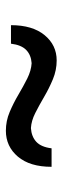

<svg xmlns="http://www.w3.org/2000/svg" viewBox="197 -640 210 644"><g transform="rotate(-90 302.0 -318.0)"><path d="M421.4 -232.9Q388.7 -232.9 358.2 -245.6Q327.6 -258.3 299.3 -274.9Q271 -291.5 244.9 -304.7Q218.8 -317.9 194.3 -319.3Q166 -317.4 148.4 -301.3Q130.9 -285.2 126.5 -250H64.5Q64.5 -322.8 98.6 -363Q132.8 -403.3 185.5 -403.3Q218.3 -403.3 248.3 -390.6Q278.3 -377.9 306.4 -361.3Q334.5 -344.7 360.8 -331.5Q387.2 -318.4 412.1 -316.9Q439.5 -318.8 456.3 -335Q473.1 -351.1 477.5 -386.2H539.6Q539.6 -314 506.1 -273.4Q472.7 -232.9 421.4 -232.9Z"/></g></svg>

Font: Pinar-DS2-FD Medium
Style: Regular
Weight: 500
Designer: Amin Abedi
Version: Version 3.000